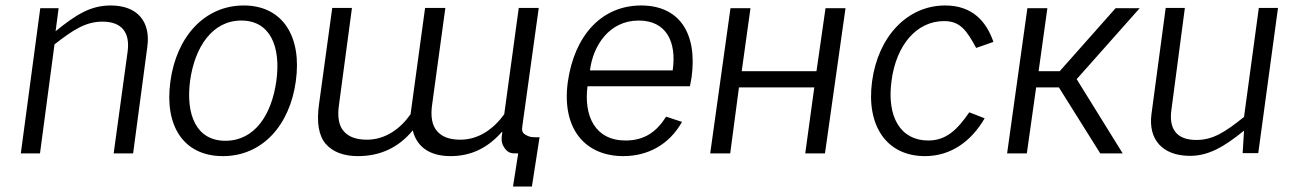

<svg xmlns="http://www.w3.org/2000/svg" viewBox="-20 -560 4739 701"><path d="M126 0 179 -398C248 -452 294 -481 354 -481C426 -481 455 -440 446 -372L395 0H466L518 -390C530 -479 484 -540 384 -540C312 -540 259 -508 183 -446L194 -530H127L56 0Z M794 10C938 10 1038 -103 1060 -263C1083 -425 1013 -540 870 -540C727 -540 624 -426 602 -262C580 -102 649 10 794 10ZM803 -46C696 -46 658 -142 674 -265C691 -388 755 -485 861 -485C967 -485 1006 -389 989 -265C972 -141 910 -46 803 -46Z M1853 121H1922L1950 -59C1928 -59 1916 -57 1897 -69C1886 -76 1885 -85 1887 -99L1947 -531H1874L1821 -143C1783 -90 1728 -50 1661 -50C1622 -50 1594 -60 1576 -81C1558 -101 1551 -134 1558 -180L1606 -531H1532L1479 -143C1442 -90 1387 -50 1320 -50C1281 -50 1253 -60 1235 -81C1217 -101 1211 -134 1218 -180L1265 -531H1193L1145 -181C1135 -113 1144 -64 1169 -35C1195 -5 1235 10 1287 10C1368 10 1435 -21 1487 -84C1502 -22 1551 10 1625 10C1700 10 1761 -20 1812 -78H1814C1810 -52 1809 -37 1824 -17C1838 1 1850 0 1872 0Z M2499 -245 2505 -278C2527 -440 2459 -540 2321 -540C2177 -540 2077 -431 2053 -260C2030 -89 2117 10 2256 10C2344 10 2423 -31 2470 -115L2412 -134C2378 -80 2334 -47 2264 -47C2153 -47 2111 -136 2125 -245ZM2134 -303C2145 -393 2204 -485 2312 -485C2413 -485 2451 -407 2436 -303Z M2647 -530 2573 0H2646L2678 -241H2953L2920 0H2992L3067 -530H2994L2961 -300H2688L2720 -530Z M3431 -540C3292 -540 3186 -426 3164 -263C3142 -101 3217 10 3357 10C3452 10 3526 -44 3575 -128L3519 -150C3474 -85 3434 -47 3369 -47C3268 -47 3217 -133 3235 -265C3252 -395 3326 -483 3427 -483C3485 -483 3509 -450 3544 -385L3607 -407C3581 -483 3529 -540 3431 -540Z M3997 0H4079L3911 -271L4141 -530H4053L3849 -300H3772L3804 -530H3731L3657 0H3729L3763 -241H3846Z M4322 9H4325C4392 9 4448 -23 4522 -83L4517 -1H4574L4646 -531H4576L4522 -133C4453 -78 4409 -49 4348 -49C4274 -49 4247 -91 4257 -160L4306 -531H4236L4184 -143C4172 -51 4224 8 4322 9Z"/></svg>

Font: Cheyenne Sans Light
Style: Italic
Weight: 300
Italic angle: -8.13011°
Designer: The Public Sans project authors (U.S. Web Design System), Libre Franklin designed by Pablo Impallari and Rodrigo Fuenzal
Foundry: The Cheyenne Sans Project Authors
Version: Version 2.007